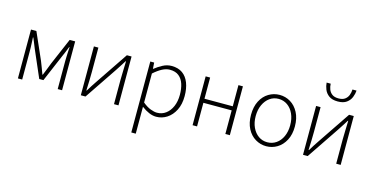

<svg xmlns="http://www.w3.org/2000/svg" viewBox="-89 -1163 3532 1822"><g transform="rotate(15 1677.5 -251.5)"><path d="M92 0V-480H145L260 -219Q271 -189 283.5 -158.5Q296 -128 307 -95H311Q324 -128 336.5 -158.5Q349 -189 360 -219L472 -480H526V0H483V-272Q483 -291 484 -314.5Q485 -338 486 -363.5Q487 -389 489 -413H485Q475 -386 464 -360.5Q453 -335 442 -310L330 -47H289L175 -310Q165 -335 154.5 -360.5Q144 -386 133 -413H129Q130 -389 131.5 -363.5Q133 -338 133.5 -314.5Q134 -291 134 -272V0Z M710 0V-480H754V-240Q754 -200 752.5 -153.5Q751 -107 749 -58H753Q767 -82 786.5 -112Q806 -142 821 -164L1034 -480H1080V0H1036V-240Q1036 -280 1038 -326.5Q1040 -373 1041 -422H1037Q1023 -399 1003.5 -369Q984 -339 969 -316L756 0Z M1264 217V-480H1302L1306 -420H1309Q1344 -448 1385.5 -470Q1427 -492 1472 -492Q1536 -492 1578.5 -462Q1621 -432 1642.5 -376.5Q1664 -321 1664 -247Q1664 -166 1634.5 -108Q1605 -50 1557 -19Q1509 12 1452 12Q1418 12 1381.5 -3.5Q1345 -19 1308 -47V42V217ZM1450 -27Q1499 -27 1536.5 -55Q1574 -83 1595.5 -132.5Q1617 -182 1617 -247Q1617 -306 1602 -352.5Q1587 -399 1553.5 -426Q1520 -453 1465 -453Q1429 -453 1390.5 -433Q1352 -413 1308 -374V-89Q1349 -55 1386 -41Q1423 -27 1450 -27Z M1808 0V-480H1852V-272H2130V-480H2174V0H2130V-232H1852V0Z M2533 12Q2476 12 2426.5 -17.5Q2377 -47 2347.5 -103.5Q2318 -160 2318 -239Q2318 -319 2347.5 -376Q2377 -433 2426.5 -462.5Q2476 -492 2533 -492Q2591 -492 2640 -462.5Q2689 -433 2719 -376Q2749 -319 2749 -239Q2749 -160 2719 -103.5Q2689 -47 2640 -17.5Q2591 12 2533 12ZM2533 -27Q2582 -27 2620.5 -53.5Q2659 -80 2681 -128Q2703 -176 2703 -239Q2703 -302 2681 -350.5Q2659 -399 2620.5 -426Q2582 -453 2533 -453Q2485 -453 2447 -426Q2409 -399 2386.5 -350.5Q2364 -302 2364 -239Q2364 -176 2386.5 -128Q2409 -80 2447 -53.5Q2485 -27 2533 -27Z M2893 0V-480H2937V-240Q2937 -200 2935.5 -153.5Q2934 -107 2932 -58H2936Q2950 -82 2969.5 -112Q2989 -142 3004 -164L3217 -480H3263V0H3219V-240Q3219 -280 3221 -326.5Q3223 -373 3224 -422H3220Q3206 -399 3186.5 -369Q3167 -339 3152 -316L2939 0ZM3079 -574Q3024 -574 2992.5 -597Q2961 -620 2947.5 -654Q2934 -688 2932 -720H2972Q2973 -691 2983 -664.5Q2993 -638 3016 -621Q3039 -604 3079 -604Q3119 -604 3142 -621Q3165 -638 3175 -664.5Q3185 -691 3186 -720H3226Q3224 -688 3210.5 -654Q3197 -620 3165.5 -597Q3134 -574 3079 -574Z"/></g></svg>

Font: Source Sans 3 Light
Style: Regular
Weight: 300
Designer: Paul D. Hunt
Foundry: Adobe
Version: Version 3.052;hotconv 1.1.0;makeotfexe 2.6.0